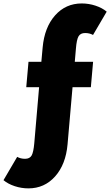

<svg xmlns="http://www.w3.org/2000/svg" viewBox="-108 -815 624 1086"><path d="M52.7 250.5Q13.2 250.5 -24.8 238Q-62.7 225.5 -88.2 204.1L-10.9 72.3Q8.6 83.2 33.6 83.2Q60 83.2 70.7 64.8Q81.4 46.4 85.9 -5L113.2 -321.8H40.5L53.2 -465.5H125.9L133.2 -546.4Q143.6 -660.5 203.6 -728Q263.6 -795.5 354.5 -795.5Q394.1 -795.5 432 -783Q470 -770.5 495.5 -749.1L418.2 -617.3Q398.6 -628.2 373.6 -628.2Q347.3 -628.2 336.4 -609.8Q325.5 -591.4 321.4 -540L315 -465.5H418.6L405.9 -321.8H302.3L274.1 1.4Q264.1 115 203.9 182.7Q143.6 250.5 52.7 250.5Z"/></svg>

Font: Spartan MB Black
Style: Regular
Weight: 900
Designer: Matt Bailey, Mirko Velimirovic
Foundry: Matt Bailey
Version: Version 1.005